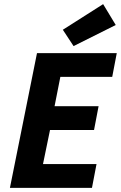

<svg xmlns="http://www.w3.org/2000/svg" viewBox="-20 -909 585 929"><path d="M336 -686 284 -765 479 -889 540 -788ZM28 0 159 -652H545L523 -537H272L244 -395H457L435 -280H222L188 -115H447L425 0Z"/></svg>

Font: TypoPRO Source Sans Pro
Style: Bold Italic
Weight: 700
Italic angle: -11°
Designer: Paul D. Hunt
Foundry: Adobe Systems Incorporated
Version: Version 1.075;PS 2.000;hotconv 1.0.86;makeotf.lib2.5.63406